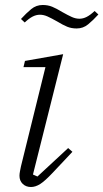

<svg xmlns="http://www.w3.org/2000/svg" viewBox="-20 -737 414 769"><path d="M104 12Q84 12 71 -0.5Q58 -13 58 -33Q58 -41 60 -51Q62 -61 64 -71L162 -468H74L80 -493L233 -520L112 -38L130 -30L253 -144L270 -129L192 -46Q160 -12 141 0Q122 12 104 12ZM287 -623Q266 -623 249 -630Q232 -637 209 -651Q186 -664 170.5 -671Q155 -678 140 -678Q125 -678 110.5 -670.5Q96 -663 79 -647L64 -661Q85 -684 105 -700.5Q125 -717 151 -717Q172 -717 189 -710Q206 -703 229 -689Q252 -676 267.5 -669Q283 -662 298 -662Q313 -662 327.5 -669.5Q342 -677 359 -693L374 -679Q353 -656 333 -639.5Q313 -623 287 -623Z"/></svg>

Font: IBM Plex Serif Light
Style: Italic
Weight: 300
Italic angle: -14°
Designer: Mike Abbink, Paul van der Laan, Pieter van Rosmalen
Foundry: Bold Monday
Version: Version 3.001